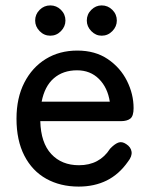

<svg xmlns="http://www.w3.org/2000/svg" viewBox="-20 -679 562 710"><path d="M271 11Q203 11 151 -18Q99 -47 70 -103.5Q41 -160 41 -240Q41 -317 70 -373.5Q99 -430 149.5 -461Q200 -492 266 -492Q332 -492 378.5 -460.5Q425 -429 449.5 -380Q474 -331 474 -279Q474 -250 462 -240.5Q450 -231 427 -231H129Q131 -151 169.5 -109.5Q208 -68 272 -68Q348 -68 387 -129Q403 -146 417 -151.5Q431 -157 447 -146Q464 -135 466.5 -118Q469 -101 453 -81Q420 -34 374.5 -11.5Q329 11 271 11ZM134 -303H386Q378 -355 346 -387Q314 -419 265 -419Q213 -419 179 -389.5Q145 -360 134 -303ZM166 -547Q143 -547 126.5 -564Q110 -581 110 -603Q110 -626 126.5 -642.5Q143 -659 166 -659Q189 -659 205.5 -642.5Q222 -626 222 -603Q222 -581 205.5 -564Q189 -547 166 -547ZM356 -547Q334 -547 317.5 -564Q301 -581 301 -603Q301 -626 317.5 -642.5Q334 -659 356 -659Q379 -659 395.5 -642.5Q412 -626 412 -603Q412 -581 395.5 -564Q379 -547 356 -547Z"/></svg>

Font: Zen Maru Gothic Medium
Style: Regular
Weight: 500
Designer: Yoshimichi Ohira
Foundry: Positype
Version: Version 1.001